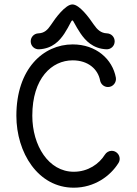

<svg xmlns="http://www.w3.org/2000/svg" viewBox="-20 -850 629 882"><path d="M461.9 -139.6C435.5 -97.2 384.8 -61 318.8 -61C203.1 -61 128.4 -181.6 128.4 -318.4C128.4 -490.7 217.8 -572.8 314 -572.8C384.8 -572.8 430.2 -532.2 439.9 -480C443.4 -462.9 458 -450.2 476.1 -450.2C500 -450.2 516.1 -472.7 512.2 -493.7C496.6 -578.1 421.9 -646 314 -646C178.7 -646 55.2 -533.7 55.2 -318.4C55.2 -148.4 154.8 12.2 318.8 12.2C414.1 12.2 487.3 -41.5 524.4 -101.6C527.8 -106.9 529.8 -113.8 529.8 -120.6C529.8 -140.6 513.2 -157.2 493.2 -157.2C480 -157.2 468.3 -149.9 461.9 -139.6ZM471.7 -696.8C443.4 -697.8 426.8 -713.9 410.6 -737.3C390.1 -767.6 345.2 -829.6 312.5 -829.6C280.8 -829.6 234.4 -767.1 213.9 -735.4C198.2 -711.9 183.1 -697.8 156.2 -696.8C136.2 -695.8 121.1 -679.7 121.1 -660.2C121.1 -637.7 139.6 -622.6 159.2 -623.5C221.2 -626.5 253.9 -663.1 275.4 -695.3C301.8 -735.8 306.6 -756.3 312.5 -756.3C317.4 -756.3 323.7 -735.4 350.1 -696.3C372.1 -664.1 406.2 -626.5 468.8 -623.5C488.3 -622.6 506.8 -637.7 506.8 -660.2C506.8 -679.7 491.7 -695.8 471.7 -696.8Z"/></svg>

Font: Velvelyne
Style: Regular
Weight: 400
Designer: Manon Van der Borght et Mariel Nils
Foundry: Velvetyne
Version: Version 1.070;Glyphs 3.3.1 (3343)